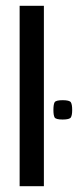

<svg xmlns="http://www.w3.org/2000/svg" viewBox="-20 -645 270 665"><path d="M48 -625H132V0H48ZM197 -231Q173 -231 169 -238.5Q165 -246 165 -264Q165 -283 169 -290.5Q173 -298 197 -298Q221 -298 225.5 -290.5Q230 -283 230 -264Q230 -246 225.5 -238.5Q221 -231 197 -231Z"/></svg>

Font: Smooch Sans Thin SemiBold
Style: Regular
Weight: 600
Version: Version 1.010